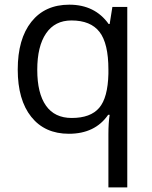

<svg xmlns="http://www.w3.org/2000/svg" viewBox="-20 -565 653 825"><path d="M288.1 -58.1Q369.1 -58.1 406.2 -101.6Q443.4 -145 445.8 -248V-266.1Q445.8 -378.4 407.7 -427.7Q369.6 -477.1 287.1 -477.1Q215.8 -477.1 178 -421.6Q140.1 -366.2 140.1 -265.1Q140.1 -164.1 177.5 -111.1Q214.8 -58.1 288.1 -58.1ZM275.9 9.8Q172.4 9.8 114.3 -63Q56.2 -135.7 56.2 -266.1Q56.2 -397.5 114.7 -471.2Q173.3 -544.9 277.8 -544.9Q387.7 -544.9 446.8 -461.9H451.2L462.9 -535.2H526.9V240.2H445.8V11.2Q445.8 -37.6 451.2 -71.8H444.8Q388.7 9.8 275.9 9.8Z"/></svg>

Font: f01136030
Style: Regular
Weight: 400
Foundry: Ascender Corporation
Version: Version 1.10